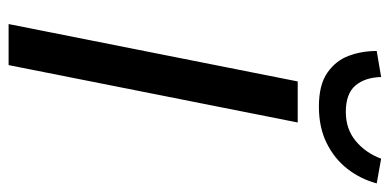

<svg xmlns="http://www.w3.org/2000/svg" viewBox="-244 -640 884 435"><g transform="rotate(90 197.5 -422.0)"><path d="M34 0 164 -655H257L127 0ZM221 -703Q172 -703 144.5 -722Q117 -741 106 -770.5Q95 -800 95 -834L154 -844Q155 -807 173.5 -785.5Q192 -764 233 -764Q272 -764 299 -786.5Q326 -809 339 -844L395 -834Q385 -797 362 -767.5Q339 -738 303.5 -720.5Q268 -703 221 -703Z"/></g></svg>

Font: Source Sans 3 ExtraLight Medium
Style: Italic
Weight: 500
Italic angle: -11°
Version: Version 3.052;hotconv 1.1.0;makeotfexe 2.6.0